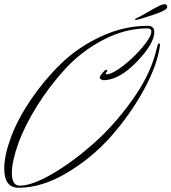

<svg xmlns="http://www.w3.org/2000/svg" viewBox="-37 -861 810 907"><path d="M605 -767Q601 -767 601 -769Q601 -773 608 -775Q615 -778 630.5 -786.5Q646 -795 671 -809.5Q696 -824 720 -836Q733 -841 741 -841Q753 -841 753 -827Q753 -813 684 -790Q615 -767 605 -767ZM719 -648Q707 -555 643.5 -438.5Q580 -322 489.5 -219Q399 -116 280 -45Q161 26 51 26Q-17 26 -17 -65Q-17 -127 15 -213Q47 -299 109 -390.5Q171 -482 251 -560Q331 -638 439.5 -688.5Q548 -739 660 -739Q692 -739 692 -710Q692 -655 609 -569Q526 -483 452 -482Q434 -486 434 -494Q434 -501 446.5 -516Q459 -531 464 -531Q470 -531 470 -526Q470 -524 466 -520Q462 -516 462 -512Q462 -510 466 -510Q493 -510 544.5 -550Q596 -590 637 -639Q678 -688 678 -712Q678 -727 660 -727Q554 -727 451 -673Q348 -619 272.5 -537Q197 -455 138 -360.5Q79 -266 49 -182Q19 -98 19 -44Q19 16 56 16Q115 16 211.5 -40.5Q308 -97 405.5 -183.5Q503 -270 586 -386Q669 -502 697 -608Q709 -656 712 -656Q719 -656 719 -648Z"/></svg>

Font: Herr Von Muellerhoff
Style: Regular
Weight: 400
Designer: Alejandro Paul
Foundry: Alejandro Paul
Version: Version 1.000